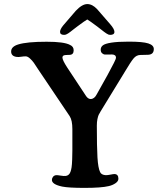

<svg xmlns="http://www.w3.org/2000/svg" viewBox="-20 -914 810 943"><path d="M359.9 -784.2Q352.1 -778.3 341.3 -770Q330.6 -761.7 325.7 -757.8Q320.8 -753.9 314.5 -749.8Q308.1 -745.6 303.7 -744.1Q299.3 -742.7 295.4 -742.7Q274.9 -742.7 274.9 -757.3Q274.9 -769.5 289.6 -788.1L352.1 -860.8Q383.3 -894 408.7 -894Q433.6 -894 457 -869.1L521 -795.4Q542 -771.5 542 -757.3Q542 -742.7 521 -742.7Q517.1 -742.7 512.9 -744.1Q508.8 -745.6 502.4 -749.8Q496.1 -753.9 491 -757.8Q485.8 -761.7 475.3 -770Q464.8 -778.3 457 -784.2Q417.5 -813.5 408.7 -818.4Q395.5 -811 359.9 -784.2ZM455.1 -450.7 508.3 -545.9Q549.8 -621.6 549.8 -629.9Q549.8 -646 529.8 -646.5Q524.9 -646.5 512.9 -646Q501 -645.5 496.1 -646Q487.8 -646.5 481.2 -652.6Q474.6 -658.7 474.6 -669.9Q474.6 -683.1 485.4 -691.4Q496.1 -699.7 527.1 -704.6Q558.1 -709.5 612.3 -709.5Q681.6 -709.5 708.5 -700.7Q735.4 -691.9 735.4 -673.3Q735.4 -646.5 708 -645Q701.7 -644.5 690.2 -644.5Q678.7 -644.5 668.9 -644Q649.9 -643.6 636 -627Q622.1 -610.4 592.8 -561Q587.9 -553.2 585.4 -548.8L474.6 -367.7Q467.8 -356.9 464.6 -349.9Q461.4 -342.8 458.5 -329.1Q455.6 -315.4 455.6 -296.9Q455.6 -192.9 458.7 -140.6Q461.9 -88.4 471.7 -68.8Q477.5 -55.7 497.6 -53.7Q508.3 -53.2 522.9 -56.4Q537.6 -59.6 543.9 -59.1Q561.5 -57.6 561.5 -36.1Q561.5 -23.9 547.4 -14.2Q533.2 -4.4 514.2 0Q477.5 8.8 396 8.8Q316.9 8.8 285.6 2.4Q234.9 -8.3 234.9 -30.3Q234.9 -38.6 240.5 -45.7Q246.1 -52.7 255.9 -53.7Q261.7 -54.2 277.6 -51.5Q293.5 -48.8 303.2 -49.8Q320.3 -52.7 326.2 -70.3Q329.6 -79.6 331.5 -91.8Q333.5 -104 334.5 -131.1Q335.4 -158.2 335.4 -174.6Q335.4 -190.9 335.4 -240.7Q335.4 -266.1 335.4 -279.8Q335.4 -323.2 322.3 -343.3L168.5 -571.8Q154.3 -594.2 146.2 -605.5Q138.2 -616.7 127.2 -626.7Q116.2 -636.7 107.4 -637.2Q99.1 -637.7 85 -635.5Q70.8 -633.3 63.5 -634.3Q34.7 -637.2 34.7 -661.1Q34.7 -685.1 69.8 -695.8Q112.3 -709 209 -709Q295.4 -709 323.7 -693.4Q341.8 -685.5 341.8 -667Q341.8 -646.5 324.2 -644.5Q321.8 -644.5 313.5 -644.3Q305.2 -644 301.3 -643.6Q286.6 -642.6 286.6 -631.3Q286.6 -618.7 310.1 -582.5L403.3 -441.4Q413.1 -427.7 425.3 -427.7Q443.4 -427.7 455.1 -450.7Z"/></svg>

Font: Cooper* Medium
Style: Regular
Weight: 500
Designer: Owen Earl
Foundry: indestructible type*
Version: Version 0.001